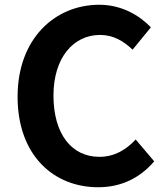

<svg xmlns="http://www.w3.org/2000/svg" viewBox="-20 -774 697 808"><path d="M393 14C489 14 568 -24 629 -95L551 -187C511 -144 462 -114 398 -114C281 -114 205 -211 205 -372C205 -531 289 -627 401 -627C457 -627 500 -601 538 -565L615 -659C567 -709 492 -754 398 -754C211 -754 54 -611 54 -367C54 -120 206 14 393 14Z"/></svg>

Font: DAIFUKU Sans JP
Style: Bold
Weight: 700
Designer: Original font ‘Source Han Sans JP’ : Ryoko NISHIZUKA  (kana, bopomofo & ideographs); Paul D. Hunt (Latin, Greek & Cyrill
Foundry: Daifuku
Version: Version 1.001